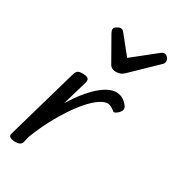

<svg xmlns="http://www.w3.org/2000/svg" viewBox="-204 -964 993 1095"><g transform="rotate(30 292.5 -416.5)"><path d="M65 15Q48 15 34.5 8Q21 1 27 -17L161 -484Q167 -503 176.5 -509Q186 -515 205 -515Q235 -515 244 -506Q253 -497 247 -477L200 -316Q230 -365 260.5 -403Q291 -441 320.5 -467Q350 -493 377 -506Q404 -519 426 -519Q453 -519 473.5 -506Q494 -493 506 -475Q514 -465 512 -453.5Q510 -442 500 -431Q489 -420 479 -415Q469 -410 461 -419Q451 -427 439 -433Q427 -439 416 -439Q390 -439 353 -410.5Q316 -382 275.5 -329.5Q235 -277 194.5 -205.5Q154 -134 121 -49L112 -11Q109 2 98.5 8.5Q88 15 65 15ZM554 -848Q565 -848 575 -837Q585 -826 585 -814Q585 -805 582 -799.5Q579 -794 574 -790L419 -640Q406 -627 393 -622.5Q380 -618 363 -618Q349 -618 338 -624.5Q327 -631 321 -643L234 -796Q230 -804 228.5 -809Q227 -814 227 -818Q227 -830 242 -839Q257 -848 266 -848Q276 -848 281.5 -843Q287 -838 292 -831L382 -719L525 -833Q532 -838 538.5 -843Q545 -848 554 -848Z"/></g></svg>

Font: Playwrite AU SA
Style: Regular
Weight: 400
Designer: Veronika Burian, José Scaglione
Foundry: TypeTogether
Version: Version 1.002